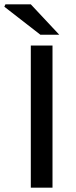

<svg xmlns="http://www.w3.org/2000/svg" viewBox="-56 -865 349 885"><path d="M86 0V-655H186V0ZM130 -705 -36 -834 -31 -845H86L217 -705Z"/></svg>

Font: Source Sans 3 Medium
Style: Regular
Weight: 500
Designer: Paul D. Hunt
Foundry: Adobe
Version: Version 3.052;hotconv 1.1.0;makeotfexe 2.6.0